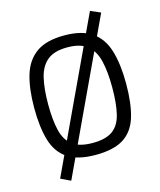

<svg xmlns="http://www.w3.org/2000/svg" viewBox="-132 -894 924 1106"><g transform="rotate(-15 330.0 -341.5)"><path d="M305 -206 246 -234 511 -800 571 -774ZM154 117 95 89 303 -356 363 -330ZM330 10Q222 10 162.5 -30Q103 -70 79.5 -148.5Q56 -227 56 -342Q56 -457 80 -537Q104 -617 163.5 -659.5Q223 -702 330 -702Q437 -702 496.5 -660Q556 -618 580 -537.5Q604 -457 604 -342Q604 -224 580.5 -145.5Q557 -67 497.5 -28.5Q438 10 330 10ZM330 -61Q409 -61 450 -91Q491 -121 506 -183.5Q521 -246 521 -342Q521 -435 505.5 -499.5Q490 -564 449 -597.5Q408 -631 330 -631Q252 -631 211 -597.5Q170 -564 154.5 -500Q139 -436 139 -342Q139 -249 154 -186.5Q169 -124 210 -92.5Q251 -61 330 -61Z"/></g></svg>

Font: Cairo
Style: Regular
Weight: 400
Designer: Mohamed Gaber, Accademia di Belle Arti di Urbino
Foundry: Kief Type Foundry, Accademia di Belle Arti di Urbino
Version: Version 3.120